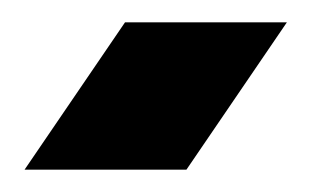

<svg xmlns="http://www.w3.org/2000/svg" viewBox="-20 -927 277 172"><path d="M2 -775 92 -907H237L147 -775Z"/></svg>

Font: MuseoModerno ExtraBold
Style: Regular
Weight: 800
Designer: Pablo Cosgaya, Héctor Gatti, Marcela Romero, and the Authors of The MuseoModerno Project.
Foundry: Omnibus-Type Team
Version: Version 1.001